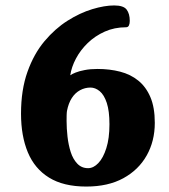

<svg xmlns="http://www.w3.org/2000/svg" viewBox="-20 -672 619 705"><path d="M296.9 13Q213.1 13 160.2 -19.8Q107.2 -52.5 82.2 -112.7Q57.2 -172.8 57.2 -254.6Q57.2 -342.1 80.9 -408.4Q104.5 -474.6 143.4 -520.8Q182.4 -567.1 228 -595.9Q273.7 -624.8 318.8 -638.4Q363.9 -652 399.1 -652Q433.7 -652 445.1 -636.7Q456.5 -621.4 456.5 -595.3Q456.5 -585.3 453.4 -578.6Q450.2 -571.9 443 -571.9Q400.2 -571.9 364.5 -555.9Q328.8 -539.9 302 -513.9Q275.2 -487.9 258.8 -456.8Q242.4 -425.7 238 -395.5Q244.2 -400.2 257.4 -405.5Q270.6 -410.9 291.2 -414.8Q311.7 -418.8 338.1 -418.8Q382.8 -418.8 421 -408.9Q459.3 -399.1 487.7 -376.1Q516.1 -353.2 532.2 -315.4Q548.4 -277.6 548.4 -221Q548.4 -153.9 518.6 -101.1Q488.8 -48.2 432.9 -17.6Q377 13 296.9 13ZM303.4 -54.5Q323.3 -54.5 341.1 -73.2Q359 -91.9 370.4 -127.9Q381.9 -163.8 381.9 -215.7Q381.9 -264.4 372.1 -294.1Q362.3 -323.8 346.1 -337.2Q330 -350.5 312.1 -350.5Q292 -350.5 273.8 -340.7Q255.7 -330.8 243.6 -311.9Q231.4 -292.9 226 -265Q225 -260.2 224.7 -248.2Q224.5 -236.2 224.5 -227.7Q224.5 -200.5 227.9 -170.1Q231.4 -139.6 239.7 -113.6Q248 -87.7 263.8 -71.1Q279.6 -54.5 303.4 -54.5Z"/></svg>

Font: Briem Hand Thin
Style: Regular
Weight: 100
Designer: Gunnlaugur SE Briem, Eben Sorkin
Foundry: Sorkin Type Co.
Version: Version 1.003